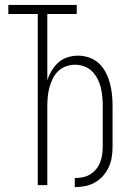

<svg xmlns="http://www.w3.org/2000/svg" viewBox="-20 -755 540 783"><path d="M285 8V-29Q301 -29 317 -32Q333 -35 347 -43.5Q361 -52 371.5 -64.5Q382 -77 388 -92Q394 -107 396.5 -123.5Q399 -140 399 -156V-325Q399 -344 397 -363Q395 -382 390.5 -400Q386 -418 377 -435Q368 -452 354.5 -465Q341 -478 323 -484.5Q305 -491 286 -491Q267 -491 249 -484.5Q231 -478 217.5 -465Q204 -452 195.5 -435Q187 -418 182 -400Q177 -382 175 -363Q173 -344 173 -325V0H134V-698H14V-735H293V-698H173V-428Q180 -449 191.5 -468Q203 -487 219 -501Q235 -515 256 -521.5Q277 -528 299 -528Q322 -528 344.5 -520Q367 -512 383.5 -496.5Q400 -481 411 -460Q422 -439 428 -416.5Q434 -394 436.5 -371Q439 -348 439 -325V-156Q439 -134 435.5 -113Q432 -92 423 -72.5Q414 -53 399.5 -37Q385 -21 366.5 -10.5Q348 0 327 4Q306 8 285 8Z"/></svg>

Font: Iosevka SS04 Extralight
Style: Regular
Weight: 200
Monospace: yes
Designer: Belleve Invis
Foundry: Belleve Invis
Version: Version 19.0.0; ttfautohint (v1.8.4)